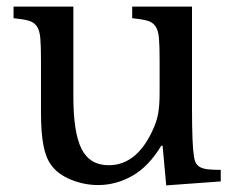

<svg xmlns="http://www.w3.org/2000/svg" viewBox="-20 -550 710 581"><path d="M463 -370Q463 -411 461 -434.5Q459 -458 450.5 -470.5Q442 -483 425.5 -487.5Q409 -492 380 -495V-530H561V-223Q561 -166 562.5 -130Q564 -94 567 -76Q569 -63 573.5 -55.5Q578 -48 587 -43.5Q596 -39 610.5 -37.5Q625 -36 648 -36V-1L483 11L472 -109H468Q430 -46 380.5 -18Q331 10 277 10Q235 10 195.5 -6Q156 -22 136 -49Q119 -71 111.5 -109.5Q104 -148 104 -211V-370Q104 -411 102 -434.5Q100 -458 91.5 -470.5Q83 -483 66.5 -487.5Q50 -492 21 -495V-530H202V-257Q202 -148 227 -99Q252 -50 309 -50Q397 -50 446 -165Q451 -177 454 -187Q457 -197 459 -209Q461 -221 462 -236Q463 -251 463 -272Z"/></svg>

Font: SVN-Libre Baskerville
Style: Regular
Weight: 400
Designer: Pablo Impallari, Rodrigo Fuenzalida
Foundry: Pablo Impallari, Rodrigo Fuenzalida
Version: Version 1.000; ttfautohint (v1.8.4)